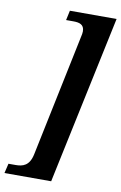

<svg xmlns="http://www.w3.org/2000/svg" viewBox="-148 -814 628 996"><g transform="rotate(10 166.0 -316.0)"><path d="M-51 128H195L383 -760H137L126 -709H164C195 -709 222 -703 222 -666C222 -657 220 -648 218 -639L84 5C71 68 36 77 -2 77H-39Z"/></g></svg>

Font: Noto Serif Tamil Condensed
Style: Bold Italic
Weight: 700
Width: 3
Italic angle: -12°
Designer: Indian Type Foundry, Tom Grace, and the Monotype Design Team
Foundry: Monotype Imaging Inc.
Version: Version 2.003